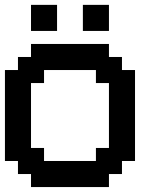

<svg xmlns="http://www.w3.org/2000/svg" viewBox="-20 -757 644 777"><path d="M262.7 0H105.5V-26.4V-52.7H79.1H52.7V-79.1V-105.5H26.4H0V-289.1V-473.6H26.4H52.7V-500V-526.4H79.1H105.5V-552.7V-579.1H262.7H420.9V-552.7V-526.4H447.3H473.6V-500V-473.6H500H526.4V-289.1V-105.5H500H473.6V-79.1V-52.7H447.3H420.9V-26.4V0ZM262.7 -105.5H368.2V-131.8V-158.2H394.5H420.9V-289.1V-420.9H394.5H368.2V-447.3V-473.6H262.7H158.2V-447.3V-420.9H131.8H105.5V-289.1V-158.2H131.8H158.2V-131.8V-105.5ZM158.2 -631.8H105.5V-684.6V-737.3H158.2H210.9V-684.6V-631.8ZM368.2 -631.8H315.4V-684.6V-737.3H368.2H420.9V-684.6V-631.8Z"/></svg>

Font: VCR Jazz Mono
Style: Regular
Weight: 400
Version: Version 3.1